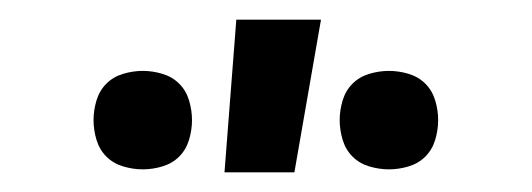

<svg xmlns="http://www.w3.org/2000/svg" viewBox="-20 -775 540 195"><path d="M375 -603Q365 -603 355 -606Q345 -609 338 -616Q331 -623 328 -633Q325 -643 325 -653Q325 -663 328 -673Q331 -683 338 -690Q345 -697 355 -700Q365 -703 375 -703Q385 -703 395 -700Q405 -697 412 -690Q419 -683 422 -673Q425 -663 425 -653Q425 -643 422 -633Q419 -623 412 -616Q405 -609 395 -606Q385 -603 375 -603ZM125 -603Q115 -603 105 -606Q95 -609 88 -616Q81 -623 78 -633Q75 -643 75 -653Q75 -663 78 -673Q81 -683 88 -690Q95 -697 105 -700Q115 -703 125 -703Q135 -703 145 -700Q155 -697 162 -690Q169 -683 172 -673Q175 -663 175 -653Q175 -643 172 -633Q169 -623 162 -616Q155 -609 145 -606Q135 -603 125 -603ZM208 -600 220 -755H306L279 -600Z"/></svg>

Font: Iosevka Fixed Medium
Style: Regular
Weight: 500
Monospace: yes
Designer: Belleve Invis
Foundry: Belleve Invis
Version: Version 32.3.0